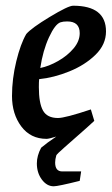

<svg xmlns="http://www.w3.org/2000/svg" viewBox="-20 -477 391 672"><path d="M117 -200Q116 -191 116 -172Q116 -116 130.5 -90Q145 -64 183 -64Q208 -64 298 -94L310 -54Q291 -36 244 5Q234 14 206 38.5Q178 63 177 67Q173 81 173 92Q173 123 198 123H264L259 156Q183 175 168 175Q144 175 126.5 151.5Q109 128 109 95Q109 68 124 40Q144 23 177 1Q151 9 143 9Q87 9 54.5 -34.5Q22 -78 22 -141Q22 -201 37 -262.5Q52 -324 72 -358Q90 -379 154.5 -418Q219 -457 236 -457Q351 -457 351 -367Q351 -321 314 -285Q277 -249 222.5 -227Q168 -205 117 -200ZM121 -239Q151 -245 183.5 -263.5Q216 -282 237.5 -307.5Q259 -333 259 -361Q259 -402 215 -402Q201 -402 192 -399Q173 -393 151.5 -346.5Q130 -300 121 -239Z"/></svg>

Font: Grenze
Style: Italic
Weight: 400
Italic angle: -10°
Designer: Renata Polastri
Foundry: Omnibus-Type
Version: Version 1.002; ttfautohint (v1.8)